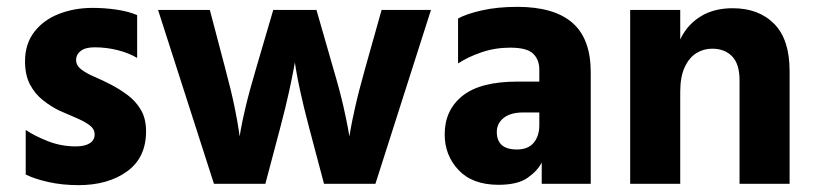

<svg xmlns="http://www.w3.org/2000/svg" viewBox="-20 -536 2378 560"><path d="M380 -492V-367Q357 -381 324 -389.5Q291 -398 256 -398Q229 -398 215.5 -387.5Q202 -377 202 -361Q202 -345 217 -333.5Q232 -322 255.5 -312Q279 -302 304 -289Q329 -276 352.5 -258.5Q376 -241 391 -215.5Q406 -190 406 -153Q406 -76 350.5 -36Q295 4 209 4Q162 4 121.5 -5Q81 -14 55 -27V-157Q80 -140 119 -124.5Q158 -109 201 -109Q227 -109 241.5 -118Q256 -127 256 -144Q256 -160 241 -171Q226 -182 202.5 -192Q179 -202 154 -213Q129 -225 105.5 -243.5Q82 -262 67.5 -289.5Q53 -317 53 -357Q53 -408 80 -443Q107 -478 152 -495.5Q197 -513 250 -513Q285 -513 319.5 -508Q354 -503 380 -492Z M441 -507 604 0H754L798 -166Q814 -227 823 -268.5Q832 -310 836 -332Q840 -354 840 -354Q840 -354 843.5 -332Q847 -310 856 -268.5Q865 -227 881 -166L925 0H1075L1237 -507H1093L1046 -340Q1026 -269 1016 -224Q1006 -179 1002.5 -158.5Q999 -138 999 -138Q999 -138 995.5 -158.5Q992 -179 982 -224Q972 -269 951 -340L903 -507H777L728 -340Q707 -269 696.5 -224.5Q686 -180 682.5 -159Q679 -138 679 -138Q679 -138 676 -159Q673 -180 664 -224.5Q655 -269 636 -340L592 -507Z M1553 -171V-333Q1553 -362 1535 -379.5Q1517 -397 1468 -397Q1424 -397 1384.5 -383.5Q1345 -370 1316 -351V-482Q1339 -495 1384.5 -505.5Q1430 -516 1489 -516Q1596 -516 1649.5 -469.5Q1703 -423 1703 -325V0H1560V-62Q1548 -38 1519 -17.5Q1490 3 1434 3Q1358 3 1317.5 -40Q1277 -83 1277 -144Q1277 -215 1329 -256.5Q1381 -298 1489 -298H1570V-208H1506Q1469 -208 1449 -192Q1429 -176 1429 -151Q1429 -126 1443.5 -113Q1458 -100 1488 -100Q1520 -100 1536.5 -119.5Q1553 -139 1553 -171Z M1818 0V-507H1964V0ZM2137 0V-302Q2137 -349 2115.5 -371.5Q2094 -394 2057 -394Q2032 -394 2011 -381Q1990 -368 1977 -340Q1964 -312 1964 -268H1947Q1947 -275 1947 -289.5Q1947 -304 1947 -319Q1947 -334 1947 -339Q1947 -388 1967 -427Q1987 -466 2025 -489Q2063 -512 2117 -512Q2193 -512 2238 -466.5Q2283 -421 2283 -329V0Z"/></svg>

Font: Hind Variable Light
Style: Regular
Weight: 300
Designer: Manushi Parikh, Satya Rajpurohit
Foundry: Indian Type Foundry
Version: Version 3.000